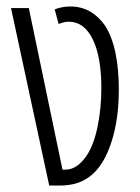

<svg xmlns="http://www.w3.org/2000/svg" viewBox="-20 -573 433 593"><path d="M132 0 14 -548H69L173 -49H181Q201 -49 217.5 -60.5Q234 -72 248 -93Q270 -126 281.5 -182.5Q293 -239 293 -301Q293 -397 266.5 -451.5Q240 -506 192 -506Q183 -506 174.5 -503.5Q166 -501 161 -499L149 -544Q161 -549 174 -551Q187 -553 196 -553Q232 -553 259 -537Q286 -521 305 -493Q327 -458 337 -407.5Q347 -357 347 -298Q347 -218 330.5 -156Q314 -94 286 -57Q266 -30 236.5 -15Q207 0 165 0Z"/></svg>

Font: Noto Sans Thai ExtCond Light
Style: Regular
Weight: 300
Width: 2
Designer: Monotype Design Team
Foundry: Monotype Imaging Inc.
Version: Version 2.002; ttfautohint (v1.8.4.7-5d5b)